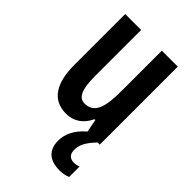

<svg xmlns="http://www.w3.org/2000/svg" viewBox="-231 -629 945 945"><g transform="rotate(45 242.0 -156.5)"><path d="M353 108C353 74 366 45 409 0H424V-543H313V-262C313 -149 295 -90 227 -90C187 -90 169 -132 169 -219V-543H58V-189C58 -66 101 10 198 10C252 10 293 -18 317 -70H323L336 -3C287 38 265 86 265 130C265 194 301 230 373 230C398 230 417 225 430 219V146C422 150 412 153 396 153C368 153 353 136 353 108Z"/></g></svg>

Font: Noto Sans Khmer ExtraCondensed SemiBold
Style: Regular
Weight: 600
Width: 2
Designer: Danh Hong and the Monotype Design Team
Foundry: Monotype Imaging Inc.
Version: Version 2.004